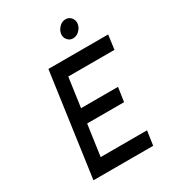

<svg xmlns="http://www.w3.org/2000/svg" viewBox="-214 -1016 1014 1130"><g transform="rotate(-30 293.0 -451.5)"><path d="M462 -843Q466 -866 451 -885Q437 -903 413 -903Q389 -903 371 -885Q352 -866 348 -843Q344 -819 359 -801Q373 -783 396 -783Q421 -783 439 -801Q458 -819 462 -843ZM82 0H488L502 -97H187L217 -308H468L482 -404H231L259 -603H573L586 -700H180Z"/></g></svg>

Font: Unageo
Style: Medium-Italic
Weight: 500
Designer: Richard Sepsi
Foundry: Richard Sepsi
Version: Version 2.000